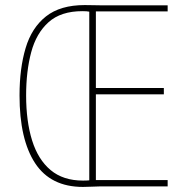

<svg xmlns="http://www.w3.org/2000/svg" viewBox="-20 -735 733 757"><path d="M314 -715Q336 -715 349 -714.5Q362 -714 379 -714H641V-690H358V-388H626V-363H358V-25H641V0H372Q358 0 342.5 1Q327 2 307 2Q180 2 118.5 -91.5Q57 -185 57 -359Q57 -465 81 -545.5Q105 -626 161.5 -670.5Q218 -715 314 -715ZM305 -691Q220 -691 171.5 -647.5Q123 -604 103 -529Q83 -454 83 -359Q83 -257 106.5 -181.5Q130 -106 179.5 -64.5Q229 -23 307 -23Q322 -23 332 -24V-689Q327 -690 320.5 -690.5Q314 -691 305 -691Z"/></svg>

Font: Noto Sans Lao Looped Condensed Thin
Style: Regular
Weight: 100
Width: 3
Designer: Mark Frömberg, Ben Mitchell
Foundry: The Fontpad Ltd
Version: Version 1.002; ttfautohint (v1.8.4.7-5d5b)